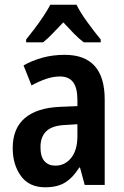

<svg xmlns="http://www.w3.org/2000/svg" viewBox="-20 -786 527 816"><path d="M255 -553Q425 -553 425 -363V0H340L320 -74H317Q290 -31 257 -10.5Q224 10 172 10Q104 10 69 -38Q34 -86 34 -157Q34 -240 85.5 -284Q137 -328 236 -332L309 -335V-361Q309 -413 290.5 -437Q272 -461 235 -461Q207 -461 177 -451Q147 -441 114 -423L80 -508Q117 -529 161 -541Q205 -553 255 -553ZM260 -255Q203 -253 177.5 -229Q152 -205 152 -161Q152 -120 169 -101Q186 -82 215 -82Q256 -82 282.5 -115Q309 -148 309 -208V-258ZM305 -766Q322 -732 351.5 -691.5Q381 -651 408 -618V-606H336Q315 -622 293.5 -644Q272 -666 249 -691Q225 -666 203.5 -643.5Q182 -621 163 -606H91V-618Q108 -639 128 -665.5Q148 -692 165.5 -718.5Q183 -745 194 -766Z"/></svg>

Font: Noto Sans Myanmar UI Condensed SemiBold
Style: Regular
Weight: 600
Width: 3
Designer: Monotype Design Team
Foundry: Monotype Imaging Inc.
Version: Version 2.103; ttfautohint (v1.8.4.7-5d5b)